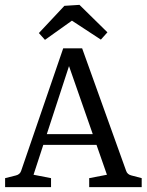

<svg xmlns="http://www.w3.org/2000/svg" viewBox="-20 -770 603 790"><path d="M143 -218H387L404 -174H129ZM499 -67Q504 -52 521 -48L563 -37V0H347V-37L420 -51L250 -538H277L118 -51L190 -37V0H1V-37L45 -48Q62 -52 67 -67L240 -571H318ZM140 -634 245 -746 307 -750 422 -637 395 -607 276 -685 165 -606Z"/></svg>

Font: Yrsa
Style: Regular
Weight: 400
Designer: Anna Giedrys (Yrsa+Rasa design), David Brezina (Yrsa art-direction, Rasa art-direction, design)
Foundry: Rosetta Type Foundry
Version: Version 2.004